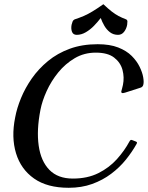

<svg xmlns="http://www.w3.org/2000/svg" viewBox="-20 -881 702 912"><path d="M625.2 -208.8Q629.5 -207 630.5 -204.8Q631.5 -202.5 628.8 -197.5Q607.8 -159.8 577.9 -122.6Q548 -85.5 507.9 -55.4Q467.8 -25.2 417.6 -7.1Q367.5 11 306.5 11Q204.2 11 141.8 -33Q79.2 -77 56.1 -153Q33 -229 52 -323Q60 -367 79.8 -415Q99.5 -463 131.2 -508.5Q163 -554 207.9 -591Q252.8 -628 311.5 -649.5Q370.2 -671 444 -671Q501.8 -671 541.4 -655.5Q581 -640 605.5 -615.5Q630 -591 643.1 -564Q656.2 -537 660.1 -514.5Q664 -492 661 -480Q659 -468 647.5 -464.5L574.2 -441Q562.2 -437.2 558.6 -439.8Q555 -442.2 556.2 -447.2Q557.2 -451.5 559.5 -459.2Q561.8 -467 564 -477.8Q571.2 -513.5 561.9 -548.8Q552.5 -584 522.1 -607.5Q491.8 -631 435 -631Q379.8 -631 335 -604.6Q290.2 -578.2 256.6 -536.9Q223 -495.5 201.6 -448.4Q180.2 -401.2 172.2 -359.8Q153.2 -262.8 163.8 -189.1Q174.2 -115.5 214.6 -74.1Q255 -32.8 326 -32.8Q395.5 -32.8 447.2 -58.6Q499 -84.5 535.4 -125.1Q571.8 -165.8 594.8 -208.8Q598 -215.2 601.4 -216.2Q604.8 -217.2 608.8 -215.2ZM458.5 -795.5Q444.2 -776.8 426.4 -758.4Q408.5 -740 387.5 -727.8Q366.5 -715.5 344.5 -715.5Q327.5 -715.5 322 -729.9Q316.5 -744.2 320 -763.2Q322 -772 324.8 -778.8Q327.5 -785.5 334.2 -788.8Q358.5 -796.8 377.5 -805Q396.5 -813.2 418.1 -826.1Q439.8 -839 471 -861Q494.2 -839 510.9 -826.1Q527.5 -813.2 543 -805Q558.5 -796.8 579.5 -788.8Q585.2 -785.5 585.2 -778.8Q585.2 -772 584 -763.2Q580.5 -744.2 569.4 -729.9Q558.2 -715.5 540.8 -715.5Q518.5 -715.5 502.5 -727.8Q486.5 -740 475.8 -758.4Q465 -776.8 458.5 -795.5Z"/></svg>

Font: Young Serif Light
Style: Italic
Weight: 300
Italic angle: -10.979°
Designer: Bastien Sozeau
Foundry: NBR — Bastien Sozeau
Version: Version 5.001